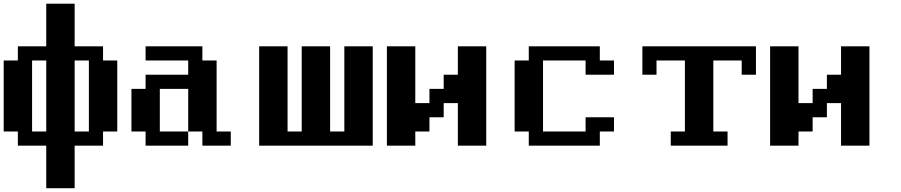

<svg xmlns="http://www.w3.org/2000/svg" viewBox="-20 -789 4883 1040"><path d="M230.5 -76.7V-461.4H153.8V-76.7ZM461.4 -76.7V-461.4H384.3V-76.7ZM230.5 230.5V0H76.7V-76.7H0V-461.4H76.7V-538.1H230.5V-769H384.3V-538.1H538.1V-461.4H615.2V-76.7H538.1V0H384.3V230.5Z M768.6 0V-76.7H691.9V-307.6H768.6V-384.3H999.5V-461.4H768.6V-538.1H1076.2V-461.4H1153.3V-76.7H1230V0H1076.2V-76.7H999.5V-307.6H845.7V-76.7H999.5V0Z M1383.8 0V-538.1H1537.6V-76.7H1614.3V-538.1H1768.1V-76.7H1845.2V-538.1H1999V0Z M2075.7 0V-538.1H2229.5V-230.5H2306.2V-307.6H2383.3V-384.3H2460V-538.1H2613.8V0H2460V-230.5H2383.3V-153.8H2306.2V-76.7H2229.5V0Z M2844.2 0V-76.7H2767.6V-461.4H2844.2V-538.1H3229V-461.4H3305.7V-384.3H3151.9V-461.4H2921.4V-76.7H3151.9V-153.8H3305.7V-76.7H3229V0Z M3613.3 0V-76.7H3689.9V-461.4H3536.1V-384.3H3459.5V-538.1H4074.7V-384.3H3997.6V-461.4H3843.8V-76.7H3920.9V0Z M4151.4 0V-538.1H4305.2V-230.5H4381.8V-307.6H4459V-384.3H4535.6V-538.1H4689.5V0H4535.6V-230.5H4459V-153.8H4381.8V-76.7H4305.2V0Z"/></svg>

Font: Good Old DOS
Style: Regular
Weight: 400
Designer: Vasily Draigo
Foundry: Vasily Draigo
Version: 1.0